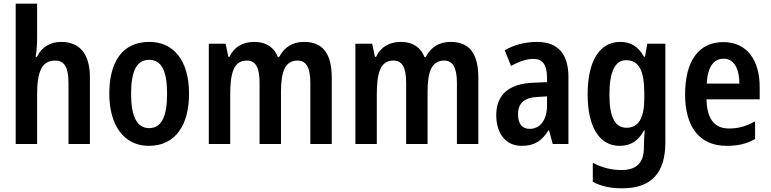

<svg xmlns="http://www.w3.org/2000/svg" viewBox="-20 -780 4174 1040"><path d="M181 -576V-760H65V0H181V-268C181 -392 206 -452 280 -452C329 -452 351 -414 351 -331V0H467V-360C467 -487 413 -553 311 -553C253 -553 205 -525 180 -472H173C178 -501 181 -537 181 -576Z M1004 -272C1004 -454 919 -553 789 -553C643 -553 572 -445 572 -272C572 -106 648 10 786 10C934 10 1004 -108 1004 -272ZM690 -272C690 -394 720 -456 788 -456C856 -456 885 -394 885 -272C885 -151 856 -86 788 -86C720 -86 690 -152 690 -272Z M1627 -553C1565 -553 1520 -525 1492 -471H1485C1467 -520 1425 -553 1357 -553C1295 -553 1247 -525 1223 -472H1217L1202 -543H1111V0H1227V-267C1227 -385 1246 -452 1317 -452C1364 -452 1386 -416 1386 -331V0H1502V-283C1502 -395 1526 -452 1592 -452C1638 -452 1661 -415 1661 -330V0H1777V-358C1777 -491 1728 -553 1627 -553Z M2421 -553C2359 -553 2314 -525 2286 -471H2279C2261 -520 2219 -553 2151 -553C2089 -553 2041 -525 2017 -472H2011L1996 -543H1905V0H2021V-267C2021 -385 2040 -452 2111 -452C2158 -452 2180 -416 2180 -331V0H2296V-283C2296 -395 2320 -452 2386 -452C2432 -452 2455 -415 2455 -330V0H2571V-358C2571 -491 2522 -553 2421 -553Z M2889 -553C2822 -553 2763 -536 2714 -508L2748 -423C2792 -447 2832 -461 2869 -461C2918 -461 2943 -430 2943 -361V-335L2870 -332C2738 -327 2668 -268 2668 -157C2668 -62 2715 10 2806 10C2875 10 2915 -17 2951 -74H2954L2974 0H3059V-363C3059 -488 3002 -553 2889 -553ZM2894 -255 2943 -258V-208C2943 -128 2904 -82 2849 -82C2810 -82 2786 -107 2786 -161C2786 -220 2818 -252 2894 -255Z M3339 -553C3229 -553 3163 -451 3163 -269C3163 -90 3228 10 3336 10C3397 10 3437 -17 3468 -73H3472C3470 -48 3468 -16 3468 4V18C3468 104 3425 141 3347 141C3293 141 3243 129 3191 102V205C3237 229 3287 240 3350 240C3513 240 3584 152 3584 -9V-543H3486L3474 -473H3468C3437 -529 3396 -553 3339 -553ZM3371 -454C3440 -454 3470 -399 3470 -274V-249C3470 -140 3439 -88 3373 -88C3312 -88 3281 -145 3281 -267C3281 -390 3311 -454 3371 -454Z M3898 -552C3766 -552 3691 -452 3691 -268C3691 -96 3766 10 3916 10C3977 10 4025 -1 4070 -27V-123C4022 -96 3980 -84 3929 -84C3849 -84 3809 -137 3807 -242H4095V-308C4095 -456 4025 -552 3898 -552ZM3900 -462C3957 -462 3985 -406 3985 -327H3808C3813 -419 3846 -462 3900 -462Z"/></svg>

Font: Noto Sans Khmer Condensed SemiBold
Style: Regular
Weight: 600
Width: 3
Designer: Danh Hong and the Monotype Design Team
Foundry: Monotype Imaging Inc.
Version: Version 2.004